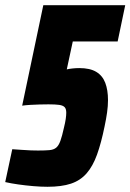

<svg xmlns="http://www.w3.org/2000/svg" viewBox="-35 -708 500 736"><path d="M147 8Q122 8 92.5 5.5Q63 3 35 -1Q7 -5 -15 -10L12 -136Q31 -135 49 -133.5Q67 -132 83.5 -131.5Q100 -131 111 -131Q138 -131 154.5 -132.5Q171 -134 180.5 -142Q190 -150 196.5 -168Q203 -186 210 -218Q215 -238 217 -252Q219 -266 219 -276Q219 -291 212.5 -297.5Q206 -304 191.5 -306Q177 -308 151 -308Q136 -308 117.5 -307.5Q99 -307 81.5 -306Q64 -305 50 -303L131 -688H445L416 -549H244L221 -442Q229 -444 242.5 -445.5Q256 -447 269 -447Q310 -447 334 -432.5Q358 -418 368.5 -390.5Q379 -363 379 -324Q379 -302 375.5 -277Q372 -252 366 -224Q353 -160 337 -115.5Q321 -71 297 -43.5Q273 -16 237 -4Q201 8 147 8Z"/></svg>

Font: Saira Condensed Black
Style: Italic
Weight: 900
Width: 3
Italic angle: -12°
Designer: Hector Gatti with collaboration of the Omnibus-Type team
Foundry: Omnibus-Type
Version: Version 1.101